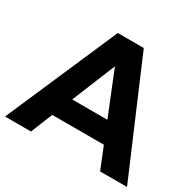

<svg xmlns="http://www.w3.org/2000/svg" viewBox="-154 -872 1068 1044"><g transform="rotate(30 380.0 -350.0)"><path d="M594 0 539 -136H215L160 0H-3L301 -700H464L763 0ZM267 -263H488L378 -535Z"/></g></svg>

Font: Gontserrat SemiBold
Style: Regular
Weight: 600
Designer: Julieta Ulanovsky
Foundry: Julieta Ulanovsky
Version: Version 6.001